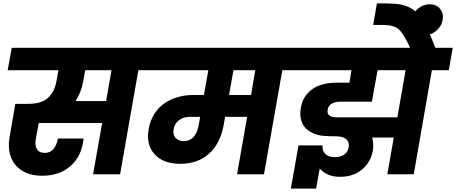

<svg xmlns="http://www.w3.org/2000/svg" viewBox="-20 -1020 2670 1124"><path d="M466.8 -543Q455.1 -477.1 421.9 -428.2H601.1L632.8 -608.9H479ZM24.9 -608.9 48.8 -740.2H911.1L888.2 -608.9H790L683.1 0H524.9L578.1 -299.8H207L189 -202.1Q183.6 -167.5 196.8 -146.2Q210 -125 242.2 -125Q273.9 -125 293 -147.5Q312 -169.9 318.8 -209H469.2Q459.5 -108.4 394.8 -49.8Q330.1 8.8 227.1 8.8Q156.2 8.8 108.6 -21.5Q61 -51.8 43 -102.8Q24.9 -153.8 36.1 -217.8L69.8 -412.1H145Q221.7 -412.1 260.3 -446.3Q298.8 -480.5 310.1 -543L321.8 -608.9Z M1055.7 -193.8Q1090.3 -193.8 1112.1 -217Q1133.8 -240.2 1141.6 -280.8L1151.9 -335.9H1092.8Q1055.2 -335.9 1028.8 -317.1Q1002.4 -298.3 996.6 -264.2Q990.2 -231.9 1007.8 -212.9Q1025.4 -193.8 1055.7 -193.8ZM1449.7 -463.9 1474.6 -608.9H1346.7L1320.8 -463.9ZM853.5 -608.9 876.5 -740.2H1753.4L1730.5 -608.9H1632.8L1525.4 0H1367.7L1426.8 -335.9H1297.9L1289.6 -289.1Q1270.5 -181.6 1204.8 -121.3Q1139.2 -61 1034.7 -61Q936 -61 885 -117.2Q834 -173.3 850.6 -264.2Q858.9 -314 883.3 -352.8Q907.7 -391.6 943.1 -415.5Q978.5 -439.5 1021 -451.7Q1063.5 -463.9 1110.8 -463.9H1173.8L1199.7 -608.9Z M1951.2 -333H2306.2L2354.5 -608.9H2190.4L2177.2 -536.1L2157.2 -424.8H1971.2Q1944.3 -424.8 1923.3 -413.8Q1902.3 -402.8 1898.4 -377.9Q1894 -355 1908.2 -344Q1922.4 -333 1951.2 -333ZM2247.6 0 2285.2 -214.8H2158.2Q2169.4 -178.7 2162.6 -137.2Q2149.9 -69.8 2098.9 -27.3Q2047.9 15.1 1971.2 15.1Q1894.5 15.1 1851.6 -33.2L1830.6 84H1682.6L1727.5 -168.9H1868.2Q1865.2 -137.7 1884.3 -118.9Q1903.3 -100.1 1941.4 -100.1Q1975.6 -100.1 1996.6 -116.2Q2017.6 -132.3 2021.5 -158.2Q2025.9 -188.5 2006.8 -205.3Q1987.8 -222.2 1945.3 -222.2Q1906.2 -222.2 1882.3 -224.1Q1851.1 -225.6 1824 -235.6Q1796.9 -245.6 1774.9 -264.4Q1752.9 -283.2 1743.4 -315.4Q1733.9 -347.7 1741.2 -389.2Q1750 -440.9 1782 -474.9Q1814 -508.8 1856.7 -522.5Q1899.4 -536.1 1952.1 -536.1H2025.4L2037.6 -608.9H1703.6L1727.5 -740.2H2630.4L2607.4 -608.9H2508.3L2402.3 0Z M2383.3 -734.9Q2365.2 -773.9 2352.3 -796.6Q2339.4 -819.3 2325.9 -836.2Q2312.5 -853 2296.6 -860.4Q2280.8 -867.7 2262.7 -870.8Q2244.6 -874 2216.3 -874H2164.6L2186.5 -1000H2236.3Q2278.3 -999.5 2305.9 -996.6Q2333.5 -993.7 2361.1 -983.4Q2388.7 -973.1 2408 -956.1Q2427.2 -939 2448.2 -908.4Q2469.2 -877.9 2488.3 -836.9Q2507.3 -795.9 2530.3 -734.9Z M2463.4 -813Q2426.3 -813 2404.3 -839.6Q2382.3 -866.2 2388.2 -903.8Q2395 -941.9 2426 -968.5Q2457 -995.1 2495.1 -995.1Q2533.7 -995.1 2555.9 -968.5Q2578.1 -941.9 2571.3 -903.8Q2565.4 -866.2 2533.7 -839.6Q2502 -813 2463.4 -813Z"/></svg>

Font: SVN-Poppins
Style: Bold Italic
Weight: 700
Italic angle: -10°
Designer: Ninad Kale (Devanagari), Jonny Pinhorn (Latin)
Foundry: Indian Type Foundry
Version: Version 3.002 2017